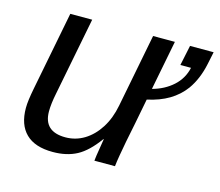

<svg xmlns="http://www.w3.org/2000/svg" viewBox="-82 -633 857 748"><g transform="rotate(15 346.0 -259.0)"><path d="M365.2 -90.3Q324.7 -34.2 283.9 -12.5Q243.2 9.3 187 9.3Q114.7 9.3 78.4 -26.4Q42 -62 42 -129.4Q42 -145 44.7 -165Q47.4 -185.1 52.2 -209.5L114.3 -528.3H202.6L141.1 -213.4Q132.3 -170.4 132.3 -140.1Q132.3 -58.6 219.7 -58.6Q260.7 -58.6 295.7 -79.8Q330.6 -101.1 355.5 -140.1Q380.4 -179.2 390.6 -232.4L448.2 -528.3H536.1L497.1 -328.1Q545.9 -341.3 579.6 -371.8Q613.3 -402.3 623 -446.8H580.1L597.2 -528.3H692.4L682.1 -479Q668.9 -415.5 637.2 -371.1Q612.3 -337.4 575.4 -315.4Q538.6 -293.5 488.3 -282.7Q477.5 -226.6 468.8 -181.6Q460 -136.7 453.1 -103.5Q446.8 -70.3 442.4 -44.4Q438 -18.6 436 0H353Q353 -3.9 355.5 -20.5Q357.9 -37.1 361.3 -57.1Q364.7 -77.1 366.7 -90.3Z"/></g></svg>

Font: Arimo
Style: Italic
Weight: 400
Italic angle: -12°
Designer: Steve Matteson
Foundry: Monotype Imaging Inc.
Version: Version 1.33